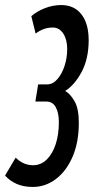

<svg xmlns="http://www.w3.org/2000/svg" viewBox="-39 -730 382 760"><path d="M-19 -35 23 -106Q53 -76 92 -76Q123 -76 146 -98.5Q169 -121 181.5 -159.5Q194 -198 194 -246Q194 -284 181.5 -306Q169 -328 145 -328H101L112 -396H148Q170 -396 188 -416.5Q206 -437 216.5 -469Q227 -501 227 -536Q227 -573 211.5 -597Q196 -621 170 -621Q150 -621 133 -614.5Q116 -608 102 -597L85 -666Q108 -686 139.5 -698Q171 -710 203 -710Q255 -710 283.5 -673Q312 -636 312 -571Q312 -498 284.5 -446Q257 -394 219 -370Q239 -359 256 -329.5Q273 -300 273 -244Q273 -167 248.5 -110Q224 -53 182.5 -21.5Q141 10 91 10Q54 10 27 -2Q0 -14 -19 -35Z"/></svg>

Font: Georama Extra Condensed Medium
Style: Italic
Weight: 500
Width: 2
Italic angle: -9°
Designer: Jean-Baptiste Levee
Foundry: Production Type
Version: Version 1.000